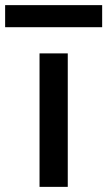

<svg xmlns="http://www.w3.org/2000/svg" viewBox="-69 -728 418 748"><path d="M85 0V-520H195V0ZM-49 -622V-708H329V-622Z"/></svg>

Font: M PLUS 2 Medium
Style: Regular
Weight: 500
Designer: Coji Morishita
Foundry: UNDERFOREST DESIGN
Version: Version 1.001